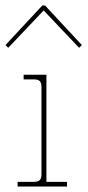

<svg xmlns="http://www.w3.org/2000/svg" viewBox="-29 -679 321 699"><path d="M35 0V-17H94Q110 -17 116 -23.5Q122 -30 122 -45V-362Q122 -377 116 -383.5Q110 -390 94 -390H57V-407H140V-17H215V0ZM1 -505 -9 -515 125 -659H135L269 -515L259 -505L130 -641Z"/></svg>

Font: Grandiflora One
Style: Regular
Weight: 400
Designer: Haesung Cho
Foundry: JAMO
Version: Version 1.000; ttfautohint (v1.8.4.7-5d5b);gftools[0.9.28]